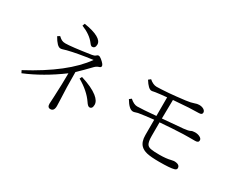

<svg xmlns="http://www.w3.org/2000/svg" viewBox="-106 -1275 2212 1791"><g transform="rotate(30 1000.0 -380.0)"><path d="M540 -372.1Q540 -199.7 547.4 -70.3Q549.3 -38.1 549.3 -11.2Q549.3 44.9 509.3 44.9Q478 44.9 478 4.9Q478 -5.4 481.9 -69.3Q489.3 -217.8 489.3 -329.1Q300.3 -189 109.4 -110.4L96.2 -136.2Q479.5 -340.3 630.4 -554.2Q469.7 -532.7 369.1 -507.3Q340.3 -499.5 331.1 -496.1Q319.3 -492.2 308.1 -492.2Q272.5 -492.2 225.1 -576.2L249 -591.3Q271.5 -570.8 284.7 -564.5Q301.3 -556.2 324.2 -556.2Q387.2 -556.2 592.3 -587.4Q618.2 -591.3 628.9 -601.1Q641.1 -613.3 650.9 -613.3Q665 -613.3 684.1 -597.2Q727.1 -562 727.1 -543.5Q727.1 -528.3 708 -523.4Q684.1 -516.1 666 -498Q599.6 -428.2 540 -372.1ZM390.1 -805.2Q487.3 -790.5 539.6 -761.7Q589.4 -733.9 589.4 -696.8Q589.4 -653.8 555.2 -653.8Q543 -653.8 526.4 -676.8Q478 -741.2 380.4 -779.8ZM616.2 -362.8Q738.8 -324.7 798.3 -277.3Q848.1 -237.8 848.1 -196.8Q848.1 -151.9 816.9 -151.9Q799.8 -151.9 776.4 -188Q718.3 -273.4 604 -338.9Z M1458 -601.1 1455.1 -399.9Q1617.7 -413.6 1677.2 -418.9Q1725.6 -423.8 1744.1 -433.1Q1760.7 -442.9 1788.1 -442.9Q1819.3 -442.9 1842.3 -430.2Q1864.3 -418.5 1864.3 -399.9Q1864.3 -374 1828.1 -374H1756.8Q1718.3 -374 1698.2 -373Q1590.3 -369.1 1454.1 -357.9V-209Q1454.1 -147.9 1470.2 -124Q1481.9 -106.9 1509.8 -101.1Q1539.1 -95.2 1604 -95.2Q1676.8 -95.2 1725.1 -107.9Q1744.6 -112.8 1752 -112.8Q1815.9 -112.8 1815.9 -72.8Q1815.9 -55.2 1793 -48.8Q1752.9 -37.1 1633.8 -37.1Q1545.9 -37.1 1500.5 -47.9Q1458 -58.1 1434.1 -82Q1398.9 -117.2 1398.9 -189V-354Q1303.7 -344.2 1236.8 -333Q1220.7 -329.6 1211.9 -325.7Q1198.7 -320.8 1188 -320.8Q1146 -320.8 1098.1 -402.8L1120.1 -419.9Q1163.1 -381.8 1198.7 -381.8Q1252.4 -381.8 1398.9 -395V-595.2Q1333 -589.4 1281.7 -582Q1265.1 -579.1 1260.7 -578.1Q1250.5 -575.2 1240.7 -575.2Q1208 -575.2 1162.1 -648.9L1185.1 -667Q1226.1 -631.3 1264.2 -631.3Q1300.3 -631.3 1393.1 -638.2Q1462.9 -644 1562 -656.2Q1619.1 -663.6 1647 -674.3Q1671.4 -684.1 1694.3 -684.1Q1724.6 -684.1 1744.6 -670.9Q1763.2 -658.7 1763.2 -640.1Q1763.2 -616.2 1728 -616.2Q1685.5 -616.2 1620.1 -612.8Q1574.7 -610.8 1458 -601.1Z"/></g></svg>

Font: I.MingCP
Style: Regular
Weight: 400
Designer: I.Font Project
Version: Version 8.000; Sep 06, 2022